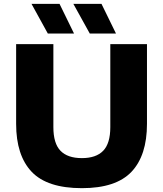

<svg xmlns="http://www.w3.org/2000/svg" viewBox="-20 -970 849 1000"><path d="M406.5 10Q226 10 145 -75.2Q64 -160.5 64 -325V-740H258V-308Q258 -223 295 -184.8Q332 -146.5 406.5 -146.5Q480.5 -146.5 517.5 -184.8Q554.5 -223 554.5 -308V-740H745.5V-325Q745.5 -160.5 664.8 -75.2Q584 10 406.5 10ZM447.5 -795.5 362 -950H508.5L584 -795.5ZM229 -795.5 144 -950H290L365.5 -795.5Z"/></svg>

Font: Encode Sans Semi Expanded ExtraBold
Style: Regular
Weight: 800
Width: 6
Designer: Multiple Designers
Foundry: Impallari Type
Version: Version 3.000; ttfautohint (v1.8.3) -l 8 -r 50 -G 200 -x 14 